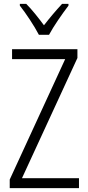

<svg xmlns="http://www.w3.org/2000/svg" viewBox="-20 -967 452 987"><path d="M180 -788H232C256 -833 300 -896 332 -938V-947H299C264 -909 237 -877 206 -837C178 -875 144 -918 115 -947H82V-938C113 -899 156 -834 180 -788ZM386 0V-51H93L378 -669V-714H42V-663H315L30 -44V0Z"/></svg>

Font: Noto Sans Devanagari Condensed Light
Style: Regular
Weight: 300
Width: 3
Designer: Jelle Bosma - Monotype Design Team
Foundry: Monotype Imaging Inc.
Version: Version 2.004